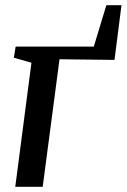

<svg xmlns="http://www.w3.org/2000/svg" viewBox="-20 -722 490 742"><path d="M391 -702H449.5L422.5 -490.5L210 -493L145 0H39L101.5 -479.5L33.5 -499L40.5 -542H342.5Z"/></svg>

Font: Merriweather 48pt Medium
Style: Italic
Weight: 500
Italic angle: -7.8°
Version: Version 2.101